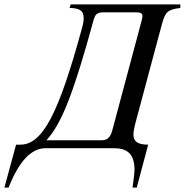

<svg xmlns="http://www.w3.org/2000/svg" viewBox="-123 -673 839 872"><path d="M696 -653H198L193 -637C235 -636 257 -627 257 -591C257 -579 255 -564 249 -544C143 -155 70 -16 -31 -16H-50L-103 179H-84C-36 57 20 0 85 0H391C444 0 488 15 488 99C488 113 480 172 479 179H498L550 -16C500 -16 483 -32 483 -62C483 -76 487 -94 492 -114L612 -562C628 -621 639 -629 696 -637ZM387 -81C379 -52 367 -36 339 -36H88C162 -117 217 -272 302 -582C309 -606 317 -617 345 -617H496C518 -617 524 -611 524 -600C524 -595 523 -589 521 -582Z"/></svg>

Font: STIXGeneral
Style: Italic
Weight: 400
Italic angle: -16.33°
Designer: MicroPress Inc., with final additions and corrections provided by Coen Hoffman, Elsevier (retired)
Version: Version 1.1.0